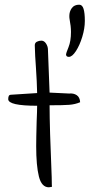

<svg xmlns="http://www.w3.org/2000/svg" viewBox="-20 -795 381 817"><path d="M188 2Q157 2 145.5 -44Q134 -90 134 -173Q134 -207 136 -279Q138 -323 138 -345Q15 -345 15 -373Q15 -382 17.5 -387Q20 -392 29 -392L138 -399Q137 -448 133 -506Q129 -558 128 -602Q128 -613 137 -617.5Q146 -622 156 -622Q168 -622 176 -609.5Q184 -597 184 -584L191 -401L274 -397Q293 -399 306.5 -390Q320 -381 321 -360Q300 -351 275 -349Q250 -347 191 -347Q191 -254 200 -41Q200 -19 200.5 -10.5Q201 -2 201 0Q191 2 188 2ZM282 -659Q282 -683 276 -714Q275 -718 275 -727Q275 -746 285.5 -760.5Q296 -775 317 -775Q330 -775 335.5 -757.5Q341 -740 341 -706Q341 -674 330 -638Q319 -602 303 -577.5Q287 -553 273 -553Q261 -553 261 -564Q261 -568 271.5 -594Q282 -620 282 -659Z"/></svg>

Font: Indie Flower
Style: Regular
Weight: 400
Designer: Kimberly Geswein
Foundry: Kimberly Geswein
Version: Version 2.000